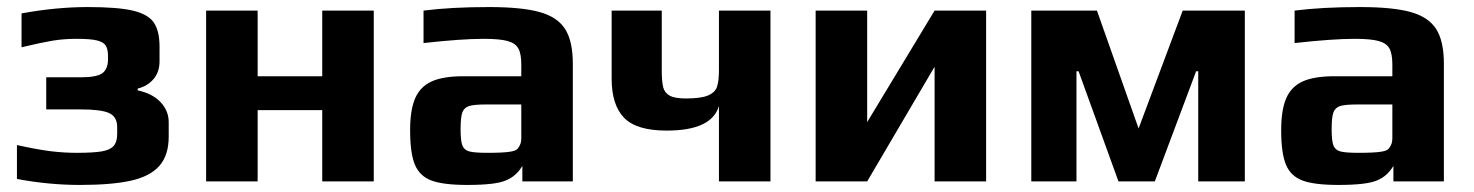

<svg xmlns="http://www.w3.org/2000/svg" viewBox="-20 -514 4175 544"><path d="M28 -7V-103Q87 -90 124 -85.5Q161 -81 197 -81Q244 -81 268 -85Q292 -89 302 -100.5Q312 -112 312 -134V-154Q312 -183 289.5 -193.5Q267 -204 209 -204H111V-295H209Q255 -295 270.5 -307Q286 -319 286 -346V-355Q286 -375 279.5 -385Q273 -395 254.5 -399.5Q236 -404 197 -404Q160 -404 127.5 -398.5Q95 -393 41 -380V-476Q139 -494 229 -494Q313 -494 356 -484Q399 -474 415.5 -450.5Q432 -427 432 -382V-340Q432 -310 415 -290Q398 -270 370 -263V-258Q412 -249 435 -224.5Q458 -200 458 -168V-127Q458 -74 431.5 -44Q405 -14 350.5 -2Q296 10 207 10Q118 10 28 -7Z M564 -484H710V-298H893V-484H1039V0H893V-202H710V0H564Z M1142 -145Q1142 -203 1156.5 -236Q1171 -269 1203.5 -283.5Q1236 -298 1293 -298H1457V-331Q1457 -362 1448.5 -377Q1440 -392 1417.5 -398Q1395 -404 1350 -404Q1288 -404 1180 -392V-484Q1259 -494 1365 -494Q1458 -494 1508.5 -480Q1559 -466 1581 -432Q1603 -398 1603 -333V0H1460V-44Q1443 -15 1414 -3Q1385 10 1304 10Q1236 10 1202.5 -2.5Q1169 -15 1155.5 -47.5Q1142 -80 1142 -145ZM1424 -84Q1438 -86 1443.5 -90Q1449 -94 1453 -103Q1457 -110 1457 -124V-218H1357Q1323 -218 1309 -213.5Q1295 -209 1290 -195.5Q1285 -182 1285 -148Q1285 -115 1290 -102Q1295 -89 1309.5 -85Q1324 -81 1361 -81Q1405 -81 1424 -84Z M2017 -214Q1997 -144 1869 -144Q1783 -144 1748 -180.5Q1713 -217 1713 -291V-484H1855V-313Q1855 -283 1859 -267Q1863 -251 1877.5 -243Q1892 -235 1923 -235Q1966 -235 1986 -243.5Q2006 -252 2011.5 -268Q2017 -284 2017 -316V-484H2163V0H2017Z M2291 -484H2437V-168L2628 -484H2774V0H2628V-325L2437 0H2291Z M2902 -484H3088L3206 -150L3331 -484H3507V0H3375V-312H3369L3252 0H3149L3036 -312H3030V0H2902Z M3610 -145Q3610 -203 3624.5 -236Q3639 -269 3671.5 -283.5Q3704 -298 3761 -298H3925V-331Q3925 -362 3916.5 -377Q3908 -392 3885.5 -398Q3863 -404 3818 -404Q3756 -404 3648 -392V-484Q3727 -494 3833 -494Q3926 -494 3976.5 -480Q4027 -466 4049 -432Q4071 -398 4071 -333V0H3928V-44Q3911 -15 3882 -3Q3853 10 3772 10Q3704 10 3670.5 -2.5Q3637 -15 3623.5 -47.5Q3610 -80 3610 -145ZM3892 -84Q3906 -86 3911.5 -90Q3917 -94 3921 -103Q3925 -110 3925 -124V-218H3825Q3791 -218 3777 -213.5Q3763 -209 3758 -195.5Q3753 -182 3753 -148Q3753 -115 3758 -102Q3763 -89 3777.5 -85Q3792 -81 3829 -81Q3873 -81 3892 -84Z"/></svg>

Font: Play
Style: Bold
Weight: 700
Designer: Jonas Hecksher (Cyrillic expansion: Cyreal)
Foundry: Jonas Hecksher, Playtype, e-types AS
Version: Version 2.101; ttfautohint (v1.5.65-e2d9)